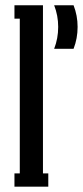

<svg xmlns="http://www.w3.org/2000/svg" viewBox="-20 -700 311 720"><path d="M161.1 0H34.2V-49.8H54.2V-629.9H34.2V-680.2H141.1V-49.8H161.1ZM183.1 -680.2H255.9Q271 -641.6 271 -599.1Q271 -555.7 255.9 -517.1H183.1Q198.2 -555.7 198.2 -599.1Q198.2 -641.6 183.1 -680.2Z"/></svg>

Font: Margherita Semibold
Style: Regular
Weight: 600
Designer: James Puckett
Foundry: Dunwich Type Founders
Version: Version 1.008;hotconv 1.0.109;makeotfexe 2.5.65596